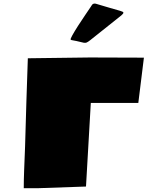

<svg xmlns="http://www.w3.org/2000/svg" viewBox="-20 -1025 908 1054"><path d="M110.4 8.3Q110.4 -35.6 112.5 -90.1Q114.7 -144.5 116.7 -196.3Q116.7 -201.7 117.2 -209.5Q117.7 -217.3 117.7 -222.7L125 -471.7L132.8 -705.1L473.1 -709.5L770 -708.5L739.3 -460H478.5L452.1 -1L183.6 8.3ZM430.7 -792.5Q415 -796.9 399.7 -799.8Q384.3 -802.7 374 -804.7Q371.6 -804.7 368.2 -807.1Q365.2 -810.1 377.2 -831.5Q389.2 -853 408.2 -882.8Q427.2 -912.6 446.8 -941.2Q466.3 -969.7 478 -987.3Q480.5 -991.7 482.9 -994.9Q485.4 -998 486.8 -1000.5Q495.6 -1008.3 508.3 -1003.9Q548.8 -992.2 579.1 -982.9Q609.4 -973.6 638.7 -965.8Q657.2 -960.9 657.5 -955.6Q657.7 -950.2 646 -940.4L475.6 -804.7Q465.3 -796.4 456.5 -792Q447.8 -787.6 430.7 -792.5Z"/></svg>

Font: Seymour One
Style: Regular
Weight: 400
Designer: Vernon Adams
Foundry: Vernon Adams
Version: Version 1.100; ttfautohint (v1.8.4.7-5d5b);gftools[0.9.33]